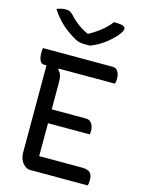

<svg xmlns="http://www.w3.org/2000/svg" viewBox="-138 -1030 826 1110"><g transform="rotate(15 275.0 -475.5)"><path d="M44 -700H461Q478 -700 487.5 -690Q497 -680 500.5 -666.5Q504 -653 504 -642Q504 -631 503 -623Q502 -615 499 -609H74Q63 -609 55.5 -618Q48 -627 45 -641.5Q42 -656 42 -671Q42 -678 42.5 -685.5Q43 -693 44 -700ZM149 -371H390Q406 -371 416.5 -362Q427 -353 432 -338.5Q437 -324 437 -308Q437 -304 436.5 -300.5Q436 -297 436 -294Q436 -291 435 -288H149ZM156 0Q143 0 131.5 -6.5Q120 -13 110.5 -24.5Q101 -36 95.5 -51.5Q90 -67 90 -83Q90 -137 90 -194Q90 -251 90 -308Q90 -365 90 -421Q90 -477 90 -530.5Q90 -584 90 -633H174L161 -603Q174 -592 179.5 -575.5Q185 -559 185 -534Q185 -481 185 -425Q185 -369 185 -313Q185 -257 185 -201Q185 -145 185 -91H441Q475 -91 489.5 -77.5Q504 -64 504 -33Q504 -24 503 -15Q502 -6 500 0ZM303 -784Q298 -784 292.5 -784Q287 -784 281.5 -784Q276 -784 271 -784Q253 -784 236.5 -788Q220 -792 192 -810Q176 -820 158 -833.5Q140 -847 123 -863Q106 -879 90.5 -898Q75 -917 61 -939Q74 -944 86 -947Q98 -950 115 -950Q132 -950 141.5 -944.5Q151 -939 163 -926Q187 -900 216 -879Q245 -858 297 -835L240 -847Q256 -847 272.5 -847Q289 -847 306 -847L250 -834Q308 -863 345 -893Q382 -923 402 -951H408Q431 -951 445 -948.5Q459 -946 465 -940.5Q471 -935 471 -929Q471 -923 465 -911Q459 -899 444 -882Q430 -867 414.5 -853Q399 -839 381 -826Q363 -813 343.5 -802.5Q324 -792 303 -784Z"/></g></svg>

Font: Recursive Casual
Style: Regular
Weight: 400
Version: Version 1.047